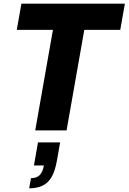

<svg xmlns="http://www.w3.org/2000/svg" viewBox="-20 -707 697 1041"><path d="M171 0 267 -545H71L96 -687H657L632 -545H437L341 0ZM138 314 148 259Q179 259 195.5 242Q212 225 218 190H164L186 65H306L288 167Q278 222 259 254Q240 286 210 300Q180 314 138 314Z"/></svg>

Font: Archivo SemiCondensed ExtraBold
Style: Italic
Weight: 800
Width: 4
Italic angle: -10°
Designer: Hector Gatti
Foundry: Omnibus-Type
Version: Version 2.001